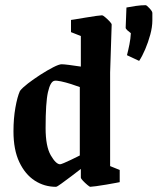

<svg xmlns="http://www.w3.org/2000/svg" viewBox="-20 -711 608 741"><path d="M517 -476 470 -498Q475 -517 479.5 -539.5Q484 -562 485 -583Q478 -588 471.5 -594Q465 -600 465 -604L468 -682Q483 -685 503.5 -688Q524 -691 542 -691Q546 -691 557 -679Q568 -667 568 -661V-632Q568 -607 560 -577.5Q552 -548 540.5 -521Q529 -494 517 -476ZM218 -463Q226 -463 246 -460.5Q266 -458 292 -454V-572L254 -587V-634Q254 -634 270.5 -636.5Q287 -639 309.5 -643Q332 -647 351 -649.5Q370 -652 374 -652Q377 -652 386 -644.5Q395 -637 403 -628.5Q411 -620 411 -616L405 -431V-70L442 -55V-8Q442 -8 426.5 -5Q411 -2 390 1.5Q369 5 351 7.5Q333 10 328 10Q326 10 317 2.5Q308 -5 300 -13.5Q292 -22 292 -26V-59Q277 -47 255.5 -31Q234 -15 217 -2.5Q200 10 196 10Q151 10 114 -14Q77 -38 54.5 -85.5Q32 -133 32 -204Q32 -254 39.5 -296Q47 -338 57 -360Q66 -372 88 -389Q110 -406 136.5 -423Q163 -440 185.5 -451.5Q208 -463 218 -463ZM189 -399Q174 -395 165 -355Q156 -315 156 -217Q156 -146 176 -111.5Q196 -77 212 -77Q215 -77 227 -82Q239 -87 253.5 -94Q268 -101 278 -106Q288 -111 288 -111V-375Q275 -380 254.5 -386.5Q234 -393 215.5 -397Q197 -401 189 -399Z"/></svg>

Font: Grenze Gotisch SemiBold
Style: Regular
Weight: 600
Designer: Renata Polastri
Foundry: Omnibus-Type
Version: Version 1.001